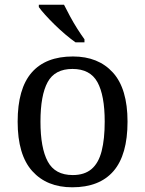

<svg xmlns="http://www.w3.org/2000/svg" viewBox="-20 -786 617 816"><path d="M287 10Q179 10 117 -59Q55 -128 55 -269Q55 -409 114.5 -477.5Q174 -546 290 -546Q398 -546 460 -477.5Q522 -409 522 -269Q522 -128 462.5 -59Q403 10 287 10ZM289 -42Q339 -42 369 -67.5Q399 -93 412 -144Q425 -195 425 -269Q425 -381 394 -437Q363 -493 288 -493Q213 -493 182.5 -437Q152 -381 152 -269Q152 -157 183 -99.5Q214 -42 289 -42ZM301 -606Q281 -620 258 -639.5Q235 -659 212.5 -681Q190 -703 172 -723Q154 -743 145 -756V-766H252Q263 -744 277.5 -717Q292 -690 308.5 -664Q325 -638 339 -619V-606Z"/></svg>

Font: Noto Serif Tibetan
Style: Regular
Weight: 400
Designer: Monotype Design Team
Foundry: Monotype Imaging Inc.
Version: Version 2.103